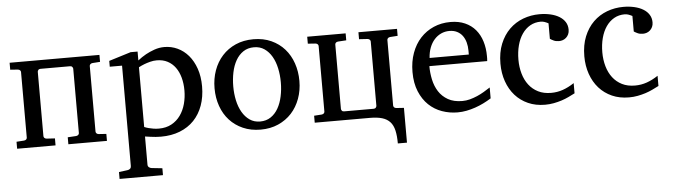

<svg xmlns="http://www.w3.org/2000/svg" viewBox="-46 -674 3755 1072"><g transform="rotate(-5 1832.0 -138.0)"><path d="M317.9 0V-39.1L365.2 -42Q373.5 -43 377.7 -47.6Q381.8 -52.2 381.8 -57.1V-418Q381.8 -422.4 377.7 -427.7Q373.5 -433.1 365.2 -433.1H199.2Q190.9 -433.1 187 -427.7Q183.1 -422.4 183.1 -418V-57.1Q183.1 -52.2 187 -47.6Q190.9 -43 199.2 -42L246.1 -39.1V0H30.8V-39.1L73.2 -42Q82 -43 85.9 -47.6Q89.8 -52.2 89.8 -57.1V-424.8Q89.8 -429.7 85.9 -434.3Q82 -439 73.2 -439.9L30.8 -442.9V-481.9H534.2V-442.9L491.2 -439.9Q482.9 -439 479 -434.3Q475.1 -429.7 475.1 -424.8V-57.1Q475.1 -52.2 479 -47.6Q482.9 -43 491.2 -42L534.2 -39.1V0Z M989.7 -243.2Q989.7 -281.7 980.7 -314.9Q971.7 -348.1 954.1 -372.3Q936.5 -396.5 910.4 -410.2Q884.3 -423.8 850.1 -423.8Q831.1 -423.8 812.7 -418.9Q794.4 -414.1 780.3 -408.7Q763.7 -402.3 748 -394V-59.1Q759.8 -54.2 772.9 -50.8Q784.2 -47.9 798.8 -45.4Q813.5 -43 829.1 -43Q870.1 -43 900.4 -59.6Q930.7 -76.2 950.4 -104Q970.2 -131.8 980 -168Q989.7 -204.1 989.7 -243.2ZM1089.8 -256.8Q1089.8 -198.2 1072.5 -150.1Q1055.2 -102.1 1022.7 -68.1Q990.2 -34.2 943.1 -15.6Q896 2.9 836.9 2.9Q823.2 2.9 807.6 1.7Q792 0.5 778.8 -1.5Q763.2 -3.4 748 -5.9V151.9Q748 161.1 754.4 166.5Q760.7 171.9 770 172.9L829.1 179.2V217.8H585.9V179.2L633.8 172.9Q643.1 171.9 648.9 166.5Q654.8 161.1 654.8 151.9V-411.1H585.9V-443.8L709 -481.9H748V-432.1Q769.5 -449.2 793.9 -462.9Q814.9 -474.6 842.3 -484.4Q869.6 -494.1 898.9 -494.1Q937.5 -494.1 972.2 -478Q1006.8 -461.9 1033 -431.4Q1059.1 -400.9 1074.5 -356.7Q1089.8 -312.5 1089.8 -256.8Z M1529.8 -241.2Q1529.8 -282.2 1521.7 -319.8Q1513.7 -357.4 1497.1 -386.2Q1480.5 -415 1455.6 -432.1Q1430.7 -449.2 1397 -449.2Q1362.3 -449.2 1336.9 -432.1Q1311.5 -415 1295.2 -386.2Q1278.8 -357.4 1271 -319.8Q1263.2 -282.2 1263.2 -241.2Q1263.2 -200.7 1271.2 -163.1Q1279.3 -125.5 1295.9 -96.7Q1312.5 -67.9 1337.4 -50.5Q1362.3 -33.2 1396 -33.2Q1430.2 -33.2 1455.6 -50.3Q1481 -67.4 1497.3 -96.2Q1513.7 -125 1521.7 -162.6Q1529.8 -200.2 1529.8 -241.2ZM1633.8 -240.2Q1633.8 -187 1616.9 -140.9Q1600.1 -94.7 1569.1 -60.8Q1538.1 -26.9 1493.9 -7.3Q1449.7 12.2 1395 12.2Q1340.3 12.2 1296.4 -7.1Q1252.4 -26.4 1221.7 -60.1Q1190.9 -93.8 1174.6 -139.9Q1158.2 -186 1158.2 -240.2Q1158.2 -293.5 1174.8 -339.8Q1191.4 -386.2 1222.7 -420.7Q1253.9 -455.1 1298.1 -474.6Q1342.3 -494.1 1397.9 -494.1Q1453.6 -494.1 1497.6 -474.1Q1541.5 -454.1 1571.8 -419.7Q1602.1 -385.3 1617.9 -339.1Q1633.8 -293 1633.8 -240.2Z M2150.9 155.8Q2150.9 112.8 2144 83Q2137.2 53.2 2120.6 34.9Q2104 16.6 2076.7 8.3Q2049.3 0 2007.8 0H1698.7V-39.1L1741.2 -42Q1750 -43 1753.9 -47.6Q1757.8 -52.2 1757.8 -57.1V-424.8Q1757.8 -429.7 1753.9 -434.3Q1750 -439 1741.2 -439.9L1698.7 -442.9V-481.9H1914.1V-442.9L1867.2 -439.9Q1858.9 -439 1855 -434.3Q1851.1 -429.7 1851.1 -424.8V-64Q1851.1 -59.6 1855 -54.2Q1858.9 -48.8 1867.2 -48.8H2033.2Q2041.5 -48.8 2045.7 -54.2Q2049.8 -59.6 2049.8 -64V-424.8Q2049.8 -429.7 2045.7 -434.3Q2041.5 -439 2033.2 -439.9L1985.8 -442.9V-481.9H2202.1V-442.9L2159.2 -439.9Q2150.9 -439 2147 -434.3Q2143.1 -429.7 2143.1 -424.8V-57.1Q2143.1 -52.2 2147 -47.6Q2150.9 -43 2159.2 -42L2202.1 -39.1V155.8Z M2689 -49.8Q2668 -36.6 2645.3 -25.4Q2622.6 -14.2 2598.4 -5.9Q2574.2 2.4 2549.3 7.3Q2524.4 12.2 2499 12.2Q2453.6 12.2 2411.6 -2.7Q2369.6 -17.6 2337.6 -48.1Q2305.7 -78.6 2286.4 -125Q2267.1 -171.4 2267.1 -233.9Q2267.1 -292.5 2284.7 -340.6Q2302.2 -388.7 2333.5 -422.6Q2364.7 -456.5 2407.7 -475.3Q2450.7 -494.1 2502 -494.1Q2548.3 -494.1 2583.5 -478.5Q2618.7 -462.9 2642.1 -435.1Q2665.5 -407.2 2677.2 -369.4Q2689 -331.5 2689 -287.1V-273.4Q2689 -265.6 2688 -258.8H2363.8Q2363.8 -220.7 2371.8 -183.1Q2379.9 -145.5 2398.9 -115.7Q2418 -85.9 2450.2 -67.4Q2482.4 -48.8 2530.8 -48.8Q2552.2 -48.8 2573.2 -54.4Q2594.2 -60.1 2614.5 -68.8Q2634.8 -77.6 2653.3 -88.6Q2671.9 -99.6 2689 -110.8ZM2588.9 -326.2Q2588.9 -351.1 2583 -372.6Q2577.1 -394 2565.2 -410.2Q2553.2 -426.3 2534.9 -435.5Q2516.6 -444.8 2491.7 -444.8Q2466.8 -444.8 2445.3 -434.8Q2423.8 -424.8 2407.5 -406.5Q2391.1 -388.2 2381.1 -362.3Q2371.1 -336.4 2369.1 -304.2H2588.9Z M3158.2 -37.1Q3141.1 -28.3 3122.3 -19.3Q3103.5 -10.3 3082.3 -3.4Q3061 3.4 3037.8 7.8Q3014.6 12.2 2989.3 12.2Q2936.5 12.2 2894.3 -6.6Q2852.1 -25.4 2822.3 -58.8Q2792.5 -92.3 2776.4 -138.2Q2760.3 -184.1 2760.3 -237.8Q2760.3 -300.8 2779.8 -348.6Q2799.3 -396.5 2832.5 -429Q2865.7 -461.4 2909.4 -477.8Q2953.1 -494.1 3001 -494.1Q3034.2 -494.1 3062.5 -487.5Q3090.8 -481 3111.8 -468.3Q3132.8 -455.6 3144.5 -437Q3156.2 -418.5 3156.2 -394Q3156.2 -379.4 3151.1 -368.4Q3146 -357.4 3137.7 -349.9Q3129.4 -342.3 3118.9 -338.6Q3108.4 -335 3097.2 -335Q3080.6 -335 3068.4 -340.6Q3056.2 -346.2 3047.4 -352.1V-439Q3036.6 -444.8 3025.9 -448.5Q3015.1 -452.1 3005.4 -452.1Q2971.7 -452.1 2945.3 -437Q2918.9 -421.9 2900.4 -395Q2881.8 -368.2 2872.1 -331.3Q2862.3 -294.4 2862.3 -251Q2862.3 -209.5 2872.8 -172.9Q2883.3 -136.2 2904.1 -109.1Q2924.8 -82 2955.8 -66.4Q2986.8 -50.8 3028.3 -50.8Q3063 -50.8 3094.5 -61.8Q3126 -72.8 3158.2 -94.2Z M3628.4 -37.1Q3611.3 -28.3 3592.5 -19.3Q3573.7 -10.3 3552.5 -3.4Q3531.2 3.4 3508.1 7.8Q3484.9 12.2 3459.5 12.2Q3406.7 12.2 3364.5 -6.6Q3322.3 -25.4 3292.5 -58.8Q3262.7 -92.3 3246.6 -138.2Q3230.5 -184.1 3230.5 -237.8Q3230.5 -300.8 3250 -348.6Q3269.5 -396.5 3302.7 -429Q3335.9 -461.4 3379.6 -477.8Q3423.3 -494.1 3471.2 -494.1Q3504.4 -494.1 3532.7 -487.5Q3561 -481 3582 -468.3Q3603 -455.6 3614.7 -437Q3626.5 -418.5 3626.5 -394Q3626.5 -379.4 3621.3 -368.4Q3616.2 -357.4 3607.9 -349.9Q3599.6 -342.3 3589.1 -338.6Q3578.6 -335 3567.4 -335Q3550.8 -335 3538.6 -340.6Q3526.4 -346.2 3517.6 -352.1V-439Q3506.8 -444.8 3496.1 -448.5Q3485.4 -452.1 3475.6 -452.1Q3441.9 -452.1 3415.5 -437Q3389.2 -421.9 3370.6 -395Q3352.1 -368.2 3342.3 -331.3Q3332.5 -294.4 3332.5 -251Q3332.5 -209.5 3343 -172.9Q3353.5 -136.2 3374.3 -109.1Q3395 -82 3426 -66.4Q3457 -50.8 3498.5 -50.8Q3533.2 -50.8 3564.7 -61.8Q3596.2 -72.8 3628.4 -94.2Z"/></g></svg>

Font: Charis SIL
Style: Regular
Weight: 400
Foundry: SIL International
Version: Version 4.112